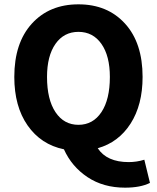

<svg xmlns="http://www.w3.org/2000/svg" viewBox="-20 -684 724 886"><path d="M487 -329Q487 -426 448 -481.5Q409 -537 342 -537Q275 -537 236 -481.5Q197 -426 197 -329Q197 -225 236 -166.5Q275 -108 342 -108Q409 -108 448 -166.5Q487 -225 487 -329ZM557 182Q457 182 384 133.5Q311 85 275 5Q169 -17 107.5 -105Q46 -193 46 -329Q46 -486 127 -575Q208 -664 342 -664Q476 -664 557 -575Q638 -486 638 -329Q638 -200 582.5 -113.5Q527 -27 431 0Q473 64 574 64Q611 64 646 53L672 160Q628 182 557 182Z"/></svg>

Font: Toshiba Sans
Style: Bold
Weight: 700
Designer: Paul D. Hunt
Foundry: Toshiba Corporation
Version: Version 2.020;PS 2.0;hotconv 1.0.86;makeotf.lib2.5.63406